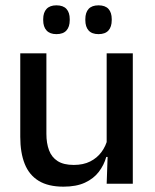

<svg xmlns="http://www.w3.org/2000/svg" viewBox="-20 -689 580 720"><path d="M154 -489V-187Q154 -152 163.8 -125.8Q173.5 -99.5 196 -85Q218.5 -70.5 256.5 -70.5Q292.5 -70.5 318.2 -83.5Q344 -96.5 360.5 -118.8Q377 -141 383.5 -168.5L399.5 -100.5H378.5Q370 -70 350.5 -44.5Q331 -19 298.5 -4Q266 11 218 11Q161 11 125.2 -10.8Q89.5 -32.5 72.8 -74.2Q56 -116 56 -176V-489ZM478 -489V0H380L384 -114.5L380 -120.5V-489ZM191.5 -561Q167 -561 154.5 -574.8Q142 -588.5 142 -613.5V-617Q142 -642 154.5 -655.5Q167 -669 191.5 -669Q217 -669 229.2 -655.5Q241.5 -642 241.5 -617V-613.5Q241.5 -588.5 229.2 -574.8Q217 -561 191.5 -561ZM349.5 -561Q324.5 -561 312.2 -574.8Q300 -588.5 300 -613.5V-617Q300 -642 312.2 -655.5Q324.5 -669 349.5 -669Q374.5 -669 386.8 -655.5Q399 -642 399 -617V-613.5Q399 -588.5 386.8 -574.8Q374.5 -561 349.5 -561Z"/></svg>

Font: Anek Bangla Medium
Style: Regular
Weight: 500
Designer: Sulekha Rajkumar (Bangla), Yesha Goshar (Latin)
Foundry: Ek Type
Version: Version 1.003